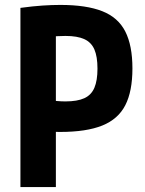

<svg xmlns="http://www.w3.org/2000/svg" viewBox="-20 -760 590 780"><path d="M63 -728Q115 -735 153.5 -737.5Q192 -740 225 -740Q331 -740 395.5 -714.5Q460 -689 489 -632Q518 -575 518 -482Q518 -389 489 -332.5Q460 -276 395.5 -250Q331 -224 225 -224Q198 -224 172.5 -225.5Q147 -227 128 -228L184 -352Q197 -351 213 -349.5Q229 -348 246 -348Q294 -348 322.5 -361Q351 -374 363.5 -403.5Q376 -433 376 -481Q376 -530 363.5 -559Q351 -588 322.5 -601Q294 -614 246 -614Q229 -614 212.5 -613Q196 -612 184 -610L207 -647V0H63Z"/></svg>

Font: M PLUS Code Latin SemiExpanded
Style: Bold
Weight: 700
Width: 6
Designer: Coji Morishita
Foundry: UNDERFOREST DESIGN
Version: Version 1.002; ttfautohint (v1.8.3)